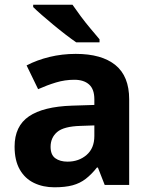

<svg xmlns="http://www.w3.org/2000/svg" viewBox="-20 -837 644 816"><path d="M302 -608Q412 -608 470.5 -560.5Q529 -513 529 -415V-51H425L396 -125H392Q369 -96 344.5 -77Q320 -58 288.5 -49.5Q257 -41 211 -41Q163 -41 124.5 -59.5Q86 -78 64 -116.5Q42 -155 42 -214Q42 -301 103 -342.5Q164 -384 286 -388L381 -391V-415Q381 -458 358.5 -478Q336 -498 296 -498Q256 -498 218 -486.5Q180 -475 142 -458L93 -559Q137 -582 190.5 -595Q244 -608 302 -608ZM323 -302Q251 -300 223 -276Q195 -252 195 -213Q195 -179 215 -164.5Q235 -150 267 -150Q315 -150 348 -178.5Q381 -207 381 -259V-304ZM288 -817Q303 -795 323.5 -767.5Q344 -740 365.5 -714.5Q387 -689 403 -670V-657H304Q285 -670 259.5 -689.5Q234 -709 207.5 -731Q181 -753 158 -773Q135 -793 121 -807V-817Z"/></svg>

Font: Noto Sans Tamil UI
Style: Regular
Weight: 400
Designer: Jelle Bosma - Monotype Design Team
Foundry: Monotype Imaging Inc.
Version: Version 2.004